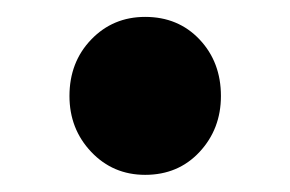

<svg xmlns="http://www.w3.org/2000/svg" viewBox="-20 -517 340 225"><path d="M150.1 -312.1Q112.4 -312.1 86.9 -339Q61.4 -365.9 61.4 -404.5Q61.4 -444.2 86.9 -470.7Q112.4 -497.2 150.1 -497.2Q188.9 -497.2 213.9 -470.7Q238.9 -444.2 238.9 -404.5Q238.9 -365.9 213.9 -339Q188.9 -312.1 150.1 -312.1Z"/></svg>

Font: Source Sans 3 Variable
Style: Regular
Weight: 200
Designer: Paul D. Hunt
Foundry: Adobe Systems Incorporated
Version: Version 3.026